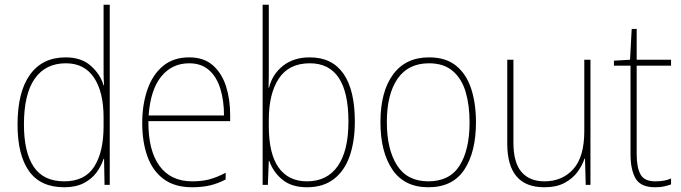

<svg xmlns="http://www.w3.org/2000/svg" viewBox="-20 -780 2875 810"><path d="M251 10Q151 10 102.5 -58Q54 -126 54 -255Q54 -392 106.5 -465Q159 -538 257 -538Q323 -538 363 -502.5Q403 -467 417 -420H419Q417 -448 417 -474Q417 -500 417 -526V-760H443V0H421L419 -110H417Q407 -79 386.5 -51.5Q366 -24 332.5 -7Q299 10 251 10ZM251 -15Q338 -15 377.5 -77Q417 -139 417 -248V-284Q417 -392 376.5 -452.5Q336 -513 258 -513Q172 -513 126.5 -448Q81 -383 81 -255Q81 -137 122.5 -76Q164 -15 251 -15Z M778 -538Q840 -538 878 -504.5Q916 -471 933.5 -416Q951 -361 951 -295V-269H606Q605 -146 652.5 -80.5Q700 -15 791 -15Q831 -15 862 -23Q893 -31 932 -51V-23Q900 -6 866.5 2Q833 10 791 10Q717 10 670.5 -24.5Q624 -59 602 -120Q580 -181 580 -261Q580 -338 601.5 -401Q623 -464 667 -501Q711 -538 778 -538ZM778 -513Q706 -513 660.5 -457.5Q615 -402 607 -293H925Q925 -356 909.5 -406Q894 -456 861.5 -484.5Q829 -513 778 -513Z M1114 -509Q1114 -488 1114 -459.5Q1114 -431 1113 -410H1115Q1129 -467 1174 -502.5Q1219 -538 1287 -538Q1381 -538 1429 -469Q1477 -400 1477 -267Q1477 -185 1455.5 -122.5Q1434 -60 1389 -25Q1344 10 1275 10Q1211 10 1172 -21.5Q1133 -53 1116 -101H1114L1110 0H1088V-760H1114ZM1287 -513Q1199 -513 1156.5 -449Q1114 -385 1114 -274V-248Q1114 -131 1155.5 -73Q1197 -15 1275 -15Q1360 -15 1405 -79.5Q1450 -144 1450 -267Q1450 -513 1287 -513Z M1988 -264Q1988 -139 1939 -64.5Q1890 10 1787 10Q1686 10 1635.5 -64.5Q1585 -139 1585 -265Q1585 -393 1638 -465.5Q1691 -538 1790 -538Q1861 -538 1904.5 -502.5Q1948 -467 1968 -405Q1988 -343 1988 -264ZM1612 -265Q1612 -150 1655 -82.5Q1698 -15 1787 -15Q1877 -15 1919 -81.5Q1961 -148 1961 -264Q1961 -336 1944.5 -392Q1928 -448 1890 -480.5Q1852 -513 1790 -513Q1702 -513 1657 -447.5Q1612 -382 1612 -265Z M2471 -528V0H2451L2448 -111H2446Q2436 -81 2415.5 -53.5Q2395 -26 2361 -8Q2327 10 2276 10Q2120 10 2120 -174V-528H2146V-179Q2146 -94 2180 -54.5Q2214 -15 2277 -15Q2352 -15 2398.5 -66.5Q2445 -118 2445 -227V-528Z M2744 -15Q2765 -15 2781.5 -18Q2798 -21 2811 -27V-2Q2797 3 2781.5 6.5Q2766 10 2744 10Q2683 10 2661.5 -27Q2640 -64 2640 -130V-503H2570V-524L2638 -528L2645 -658H2666V-528H2811V-503H2666V-130Q2666 -74 2682 -44.5Q2698 -15 2744 -15Z"/></svg>

Font: Noto Sans Telugu SemiCondensed Thin
Style: Regular
Weight: 100
Width: 4
Designer: Jelle Bosma - Monotype Design Team
Foundry: Monotype Imaging Inc.
Version: Version 2.005; ttfautohint (v1.8.4.7-5d5b)